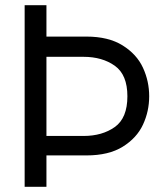

<svg xmlns="http://www.w3.org/2000/svg" viewBox="-20 -720 633 740"><path d="M75 -700H159V-579H313Q398 -579 452.5 -545Q507 -511 531 -459Q555 -407 555 -349Q555 -291 531 -239.5Q507 -188 453 -154.5Q399 -121 313 -121H159V0H75ZM159 -196H302Q374 -196 422.5 -230.5Q471 -265 471 -349Q471 -432 422.5 -466.5Q374 -501 302 -501H159Z"/></svg>

Font: Lopes Sans
Style: Regular
Weight: 400
Designer: Gabriel Lam, Diego Maldonado
Foundry: TypeRant, Foresti Design
Version: Version 4.000